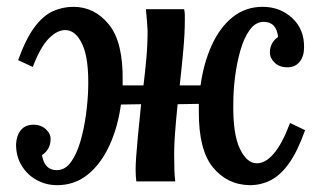

<svg xmlns="http://www.w3.org/2000/svg" viewBox="-20 -531 942 562"><path d="M147 11Q115 11 87.5 -4Q60 -19 43.5 -46Q27 -73 27 -108Q28 -134 41 -150Q54 -166 78 -166Q100 -166 114.5 -152.5Q129 -139 128 -123Q128 -94 103 -77Q110 -33 146 -33Q171 -33 188 -57Q205 -81 215.5 -117.5Q226 -154 231.5 -194.5Q237 -235 238 -268Q241 -357 221.5 -400Q202 -443 171 -443Q147 -443 122.5 -418Q98 -393 76 -335L33 -355Q56 -418 81 -451.5Q106 -485 134.5 -498Q163 -511 195 -511Q257 -511 299 -459Q341 -407 339 -293Q339 -287 339 -281H400Q405 -322 408.5 -361.5Q412 -401 412 -442Q411 -456 410 -471.5Q409 -487 407 -504H519Q521 -494 521 -487.5Q521 -481 521 -471Q521 -433 516.5 -383.5Q512 -334 506 -281H567Q576 -346 599.5 -398Q623 -450 660.5 -480.5Q698 -511 749 -511Q800 -511 835.5 -478Q871 -445 870 -392Q870 -366 857 -350Q844 -334 821 -334Q798 -334 784 -347.5Q770 -361 770 -377Q770 -406 794 -423Q789 -467 752 -467Q728 -467 711 -443.5Q694 -420 683.5 -383Q673 -346 668 -306Q663 -266 663 -232Q661 -141 681.5 -97Q702 -53 732 -53Q757 -53 781.5 -81.5Q806 -110 829 -171L873 -150Q851 -88 826 -53Q801 -18 772.5 -3.5Q744 11 711 11Q645 10 603 -41.5Q561 -93 562 -207Q562 -217 562 -227L500 -226Q495 -179 492 -136.5Q489 -94 490 -62Q490 -48 490.5 -32.5Q491 -17 493 0H379Q378 -10 377.5 -16.5Q377 -23 377 -33Q377 -49 378.5 -71.5Q380 -94 383.5 -130.5Q387 -167 393 -226L334 -225Q325 -159 300.5 -105.5Q276 -52 237.5 -20.5Q199 11 147 11Z"/></svg>

Font: Lora SemiBold
Style: Italic
Weight: 600
Italic angle: -3°
Designer: Olga Karpushina, Alexei Vanyashin (Cyrillic)
Foundry: Cyreal
Version: Version 3.011; ttfautohint (v1.8.4.7-5d5b)